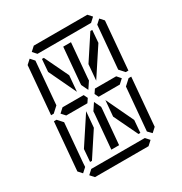

<svg xmlns="http://www.w3.org/2000/svg" viewBox="-223 -1164 1261 1329"><g transform="rotate(-30 408.0 -500.0)"><path d="M204 -969 238 -1000H666L694 -969L660 -938H658H477H415H234H232ZM188 -108H173L181 -207L325 -426L314 -300ZM405 -108H343L367 -382L368 -400L404 -454L430 -400L429 -382ZM204 -469H191L163 -500L197 -531H210H334H358H366L381 -500L360 -469H352H328ZM628 -892H643L635 -793L491 -574L502 -700ZM411 -892H473L449 -618L448 -600L412 -546L386 -600L387 -618ZM348 -700 337 -574 233 -793 241 -892H256ZM468 -300 479 -426 583 -207 575 -108H560ZM612 -31 578 0H150L122 -31L156 -62H158H339H401H582H584ZM649 -436 694 -477H715L682 -95L648 -64L619 -94ZM724 -936 752 -905 719 -523H698L661 -564L691 -906ZM92 -64 64 -95 97 -477H118L127 -467L155 -436L128 -125L127 -108L126 -95ZM122 -523H101L134 -905L168 -936L196 -905L195 -892L167 -564L133 -533ZM612 -531H626L653 -500L619 -469H606H482H458H450L435 -500L456 -531H464H488Z"/></g></svg>

Font: DSEG14 Classic Mini
Style: Light Italic
Weight: 300
Italic angle: -5°
Designer: Keshikan(Twitter:@keshinomi_88pro)
Version: Version 0.46